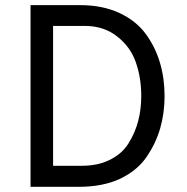

<svg xmlns="http://www.w3.org/2000/svg" viewBox="-20 -720 722 740"><path d="M97.7 -700.2Q145.5 -700.2 289.1 -700.2Q375 -700.2 440.4 -669.9Q504.9 -639.6 542 -588.9Q579.1 -538.1 596.7 -477.5Q614.3 -418 614.3 -349.6Q614.3 -285.2 597.7 -226.6Q581.1 -168 544.9 -115.2Q509.8 -63.5 443.4 -31.2Q376 0 285.2 0Q222.7 0 97.7 0Q97.7 -174.8 97.7 -700.2ZM295.9 -81.1Q358.4 -81.1 404.3 -104.5Q451.2 -127.9 475.6 -168Q501 -209 512.7 -253.9Q524.4 -298.8 524.4 -349.6Q524.4 -421.9 502.9 -481.4Q482.4 -540 430.7 -580.1Q379.9 -620.1 306.6 -620.1Q266.6 -620.1 184.6 -620.1Q184.6 -485.4 184.6 -81.1Q212.9 -81.1 295.9 -81.1Z"/></svg>

Font: Overpass
Style: Regular
Weight: 400
Designer: Delve Withrington, Thomas Jockin
Version: Version 3.000;DELV;Overpass; ttfautohint (v1.5)